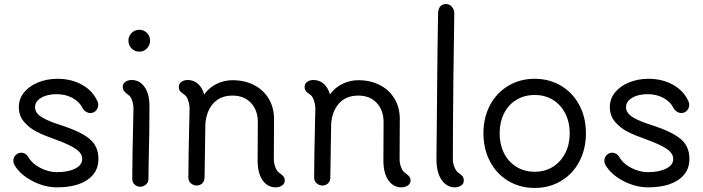

<svg xmlns="http://www.w3.org/2000/svg" viewBox="-20 -910 3471 948"><path d="M51 -96Q46 -104 46 -116Q46 -133 57.5 -144.5Q69 -156 86 -156Q95 -156 104.5 -150.5Q114 -145 119 -136Q139 -101 180 -80.5Q221 -60 261 -60Q316 -60 351 -77.5Q386 -95 386 -125Q386 -152 356 -173.5Q326 -195 252 -222Q200 -240 163 -258.5Q126 -277 99.5 -307.5Q73 -338 73 -381Q73 -422 98.5 -453.5Q124 -485 168 -503Q212 -521 264 -521Q332 -521 385 -491.5Q438 -462 461 -410Q465 -403 465 -393Q465 -376 454 -364Q443 -352 426 -352Q415 -352 404.5 -358.5Q394 -365 388 -376Q373 -407 338.5 -426Q304 -445 260 -445Q213 -445 183 -427Q153 -409 153 -381Q153 -352 186 -331.5Q219 -311 284 -291Q379 -260 422.5 -224Q466 -188 466 -125Q466 -59 411.5 -22Q357 15 261 15Q200 15 139.5 -16.5Q79 -48 51 -96Z M614 -710Q614 -732 630 -747.5Q646 -763 668 -763Q690 -763 705.5 -747.5Q721 -732 721 -710Q721 -687 705.5 -671Q690 -655 668 -655Q645 -655 629.5 -671Q614 -687 614 -710ZM633 -26Q633 -118 639 -374Q639 -394 632 -414.5Q625 -435 614 -441Q600 -451 593 -460Q586 -469 586 -481Q586 -497 599 -506Q612 -515 630 -515Q669 -515 693.5 -481Q718 -447 718 -385Q718 -261 714 -105L713 -26Q713 -9 700 1.5Q687 12 672 12Q657 12 645 1.5Q633 -9 633 -26Z M1386 -19Q1386 -3 1372.5 6Q1359 15 1341 15Q1301 15 1276.5 -20Q1252 -55 1252 -118L1253 -306Q1253 -366 1219 -402Q1185 -438 1128 -438Q1068 -438 1033.5 -400Q999 -362 994 -298L990 -34Q990 -15 978.5 -4.5Q967 6 951 6Q936 6 923 -4.5Q910 -15 910 -34Q910 -124 916 -374Q916 -394 909 -414.5Q902 -435 891 -442Q877 -451 870 -459.5Q863 -468 863 -481Q863 -497 876 -506Q889 -515 907 -515Q935 -515 956.5 -497Q978 -479 988 -444Q1013 -478 1050 -496Q1087 -514 1128 -514Q1188 -514 1234.5 -490Q1281 -466 1307 -422.5Q1333 -379 1333 -323L1332 -123Q1332 -104 1339.5 -84.5Q1347 -65 1357 -58Q1371 -48 1378.5 -40Q1386 -32 1386 -19Z M2007 -19Q2007 -3 1993.5 6Q1980 15 1962 15Q1922 15 1897.5 -20Q1873 -55 1873 -118L1874 -306Q1874 -366 1840 -402Q1806 -438 1749 -438Q1689 -438 1654.5 -400Q1620 -362 1615 -298L1611 -34Q1611 -15 1599.5 -4.5Q1588 6 1572 6Q1557 6 1544 -4.5Q1531 -15 1531 -34Q1531 -124 1537 -374Q1537 -394 1530 -414.5Q1523 -435 1512 -442Q1498 -451 1491 -459.5Q1484 -468 1484 -481Q1484 -497 1497 -506Q1510 -515 1528 -515Q1556 -515 1577.5 -497Q1599 -479 1609 -444Q1634 -478 1671 -496Q1708 -514 1749 -514Q1809 -514 1855.5 -490Q1902 -466 1928 -422.5Q1954 -379 1954 -323L1953 -123Q1953 -104 1960.5 -84.5Q1968 -65 1978 -58Q1992 -48 1999.5 -40Q2007 -32 2007 -19Z M2216 -123Q2216 -104 2224 -84.5Q2232 -65 2242 -58Q2256 -49 2263 -40.5Q2270 -32 2270 -19Q2270 -3 2257 6Q2244 15 2226 15Q2186 15 2160.5 -21.5Q2135 -58 2135 -125Q2141 -804 2143 -845Q2144 -867 2154 -878.5Q2164 -890 2182 -890Q2200 -890 2211.5 -876Q2223 -862 2223 -845Q2221 -750 2218.5 -510.5Q2216 -271 2216 -123Z M2367 -252Q2367 -329 2399 -390Q2431 -451 2489 -486Q2547 -521 2620 -521Q2693 -521 2751 -486Q2809 -451 2841 -390Q2873 -329 2873 -252Q2873 -175 2841 -113.5Q2809 -52 2751 -17Q2693 18 2620 18Q2547 18 2489 -17Q2431 -52 2399 -113.5Q2367 -175 2367 -252ZM2793 -252Q2793 -307 2771 -350Q2749 -393 2710 -417Q2671 -441 2620 -441Q2569 -441 2529.5 -417Q2490 -393 2468.5 -350Q2447 -307 2447 -252Q2447 -197 2468.5 -154Q2490 -111 2529.5 -86.5Q2569 -62 2620 -62Q2671 -62 2710 -86.5Q2749 -111 2771 -154Q2793 -197 2793 -252Z M2969 -96Q2964 -104 2964 -116Q2964 -133 2975.5 -144.5Q2987 -156 3004 -156Q3013 -156 3022.5 -150.5Q3032 -145 3037 -136Q3057 -101 3098 -80.5Q3139 -60 3179 -60Q3234 -60 3269 -77.5Q3304 -95 3304 -125Q3304 -152 3274 -173.5Q3244 -195 3170 -222Q3118 -240 3081 -258.5Q3044 -277 3017.5 -307.5Q2991 -338 2991 -381Q2991 -422 3016.5 -453.5Q3042 -485 3086 -503Q3130 -521 3182 -521Q3250 -521 3303 -491.5Q3356 -462 3379 -410Q3383 -403 3383 -393Q3383 -376 3372 -364Q3361 -352 3344 -352Q3333 -352 3322.5 -358.5Q3312 -365 3306 -376Q3291 -407 3256.5 -426Q3222 -445 3178 -445Q3131 -445 3101 -427Q3071 -409 3071 -381Q3071 -352 3104 -331.5Q3137 -311 3202 -291Q3297 -260 3340.5 -224Q3384 -188 3384 -125Q3384 -59 3329.5 -22Q3275 15 3179 15Q3118 15 3057.5 -16.5Q2997 -48 2969 -96Z"/></svg>

Font: Tsukimi Rounded Medium
Style: Regular
Weight: 500
Designer: Takashi Funayama
Foundry: Takashi Funayama
Version: Version 1.032; ttfautohint (v1.8.3)